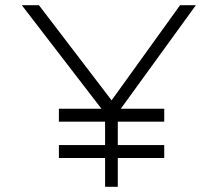

<svg xmlns="http://www.w3.org/2000/svg" viewBox="-20 -720 839 740"><path d="M385 0V-319L394 -271L64 -700H130L418 -323L402 -322L674 -700H735L421 -267L434 -327V0ZM207 -111V-161H613V-111ZM207 -251V-301H613V-251Z"/></svg>

Font: Lexend Giga ExtraLight
Style: Regular
Weight: 250
Version: Version 1.007